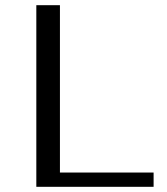

<svg xmlns="http://www.w3.org/2000/svg" viewBox="-20 -720 642 740"><path d="M572 0H120V-700H211V-55H572Z"/></svg>

Font: Tenor Sans
Style: Regular
Weight: 400
Designer: Denis Masharov
Foundry: Denis Masharov
Version: Version 1.1